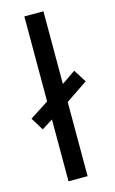

<svg xmlns="http://www.w3.org/2000/svg" viewBox="-127 -807 512 855"><g transform="rotate(-15 129.0 -380.0)"><path d="M78 0H166V-342L267 -410L230 -469L166 -425V-760H78V-368L-9 -312L27 -253L78 -285Z"/></g></svg>

Font: Noto Sans Gujarati UI
Style: Regular
Weight: 400
Designer: Jelle Bosma - Monotype Design Team, Universal Thirst
Foundry: Monotype Imaging Inc.
Version: Version 2.106